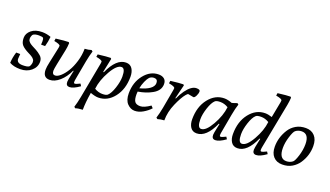

<svg xmlns="http://www.w3.org/2000/svg" viewBox="-83 -1401 3870 2249"><g transform="rotate(20 1851.5 -276.5)"><path d="M280 -345 282 -385Q282 -418 273.5 -428Q265 -438 220 -438Q175 -438 151 -422Q143 -416 137 -398.5Q131 -381 131 -369Q131 -357 133.5 -348.5Q136 -340 143 -332Q150 -324 154.5 -319Q159 -314 172 -306Q185 -298 190.5 -295Q196 -292 212.5 -283.5Q229 -275 244 -267Q274 -251 306 -223.5Q338 -196 338 -152Q338 -83 283 -37Q228 9 146.5 9Q65 9 13 -21Q15 -84 38 -158H88Q84 -123 84 -98Q84 -44 159 -44Q219 -44 238 -59Q246 -66 252.5 -85Q259 -104 259 -116.5Q259 -129 256.5 -137.5Q254 -146 247 -153.5Q240 -161 236 -166Q232 -171 219 -178.5Q206 -186 201.5 -189Q197 -192 180 -200Q115 -232 88 -262.5Q61 -293 61 -350Q61 -407 111 -447.5Q161 -488 244 -488Q300 -488 353 -468Q348 -409 330 -345Z M870 -74 887 -47Q809 9 760 9Q717 9 717 -41Q717 -62 734 -139L744 -185L738 -187Q698 -99 636.5 -45Q575 9 512 9Q430 9 430 -89Q430 -122 443 -180L486 -383Q488 -393 488 -404Q488 -424 411 -438L416 -470Q529 -484 574 -484L583 -474Q581 -424 572 -383L533 -193Q520 -128 520 -109Q520 -61 556 -61Q586 -61 623 -93.5Q660 -126 694 -181Q728 -236 752 -315.5Q776 -395 776 -474Q822 -476 858 -488L874 -475Q856 -419 841 -340L798 -104Q794 -84 794 -67Q794 -50 807 -50Q822 -50 870 -74Z M911 219 895 206Q913 150 928 71L1012 -377Q1014 -387 1014 -398Q1014 -418 937 -432L942 -464Q1055 -478 1100 -478L1109 -468L1073 -294L1081 -292Q1169 -488 1289 -488Q1341 -488 1367 -449Q1393 -410 1393 -349Q1393 -193 1313.5 -92Q1234 9 1119 9Q1081 9 1021 -13Q1000 116 1000 205Q944 207 911 219ZM1052 -76Q1100 -47 1150 -47Q1200 -47 1216 -63Q1250 -94 1276.5 -174.5Q1303 -255 1303 -318Q1303 -421 1257 -421Q1198 -421 1131 -303Q1064 -185 1052 -76Z M1740 -117 1764 -91Q1726 -50 1675 -20.5Q1624 9 1573 9Q1522 9 1481 -33.5Q1440 -76 1440 -161Q1440 -298 1515.5 -393Q1591 -488 1696 -488Q1739 -488 1765.5 -466.5Q1792 -445 1792 -402Q1792 -321 1705 -273Q1631 -231 1531 -215Q1529 -203 1529 -181Q1529 -117 1548 -90.5Q1567 -64 1615.5 -64Q1664 -64 1740 -117ZM1536 -258Q1615 -278 1659.5 -310.5Q1704 -343 1704 -384Q1704 -432 1658 -432Q1626 -432 1602 -411Q1583 -391 1563.5 -347Q1544 -303 1536 -258Z M2167 -377 2100 -390Q2090 -390 2072 -368Q2032 -321 1986 -215.5Q1940 -110 1940 -5Q1895 -3 1858 9L1842 -4Q1860 -60 1875 -139L1918 -377Q1920 -387 1920 -398Q1920 -418 1843 -432L1848 -464Q1961 -478 2006 -478L2015 -468L1972 -294L1979 -292Q2005 -351 2038 -397Q2104 -488 2166 -488Q2212 -488 2212 -465Q2212 -437 2196.5 -407Q2181 -377 2167 -377Z M2688 -74 2705 -47Q2627 9 2579 9Q2535 9 2535 -41Q2535 -62 2552 -139L2562 -185L2554 -187Q2466 9 2346 9Q2294 9 2268 -30Q2242 -69 2242 -130Q2242 -286 2321.5 -387Q2401 -488 2516 -488Q2557 -488 2611 -467Q2640 -474 2676 -488L2692 -475Q2674 -423 2658 -336L2616 -104Q2612 -84 2612 -67Q2612 -50 2625 -50Q2640 -50 2688 -74ZM2583 -403Q2535 -432 2485 -432Q2435 -432 2419 -416Q2385 -385 2358.5 -304.5Q2332 -224 2332 -161Q2332 -58 2378 -58Q2437 -58 2504 -176Q2571 -294 2583 -403Z M3196 -74 3213 -47Q3135 9 3087 9Q3043 9 3043 -41Q3043 -62 3060 -139L3070 -185L3062 -187Q2974 9 2854 9Q2802 9 2776 -30Q2750 -69 2750 -130Q2750 -286 2829.5 -387Q2909 -488 3024 -488Q3059 -488 3109 -472L3147 -671Q3149 -681 3149 -692Q3149 -712 3072 -726L3077 -758Q3190 -772 3235 -772L3244 -762Q3242 -721 3233 -671L3124 -104Q3120 -84 3120 -67Q3120 -50 3133 -50Q3148 -50 3196 -74ZM3091 -403Q3043 -432 2993 -432Q2943 -432 2927 -416Q2893 -385 2866.5 -304.5Q2840 -224 2840 -161Q2840 -58 2886 -58Q2945 -58 3012 -176Q3079 -294 3091 -403Z M3261 -160Q3261 -275 3326 -378Q3357 -427 3409 -457.5Q3461 -488 3531 -488Q3601 -488 3642 -443Q3683 -398 3683 -317Q3683 -199 3617 -100Q3585 -52 3533.5 -21.5Q3482 9 3412 9Q3342 9 3301.5 -35.5Q3261 -80 3261 -160ZM3355 -178Q3355 -44 3444 -44Q3489 -44 3522 -70Q3542 -86 3565.5 -161Q3589 -236 3589 -307Q3589 -435 3499 -435Q3455 -435 3422 -409Q3402 -393 3378.5 -318Q3355 -243 3355 -178Z"/></g></svg>

Font: Poly
Style: Italic
Weight: 400
Italic angle: -10°
Designer: Nicolas Silva
Foundry: Jose Nicolas Silva Schwarzenberg
Version: Version 1.003